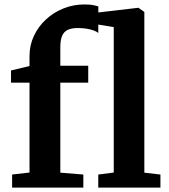

<svg xmlns="http://www.w3.org/2000/svg" viewBox="-20 -855 769 875"><path d="M114.5 -68.7V-478.4H30.2V-533.9L114.5 -554V-599.2Q114.5 -648.8 134.6 -691.6Q154.6 -734.4 189.7 -766.6Q224.7 -798.9 269.7 -816.8Q314.7 -834.7 364.3 -834.7Q391.1 -834.7 406.3 -831.5Q421.4 -828.2 428.2 -826L427.9 -704.9Q415.2 -715.1 389.7 -721.2Q364.2 -727.2 334.2 -727.2Q305.8 -727.2 288.4 -718.8Q271.1 -710.4 263 -691.2Q254.9 -671.9 254.9 -640V-555.4H382.1V-478.4H254.9V-68.1L359.8 -59.6V0H35.2V-59.6ZM498.4 -68.7V-731.4L423.9 -743.6V-797.7L609.1 -819.4H611.2L637.8 -800.6V-68.1L711.1 -59.6V0H427.8V-59.6Z"/></svg>

Font: Merriweather 7pt Light
Style: Regular
Weight: 300
Designer: Eben Sorkin
Foundry: Eben Sorkin
Version: Version 2.200;gftools[0.9.31]